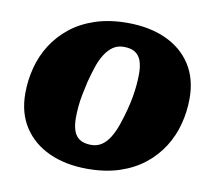

<svg xmlns="http://www.w3.org/2000/svg" viewBox="-67 -629 807 721"><g transform="rotate(10 336.5 -269.0)"><path d="M419 -229Q426 -255 430.5 -280Q435 -305 437 -328Q439 -351 439 -371Q439 -400 432 -420Q425 -440 409 -450.5Q393 -461 365 -461Q342 -461 324.5 -449Q307 -437 293.5 -415.5Q280 -394 271 -366.5Q262 -339 254 -309Q248 -283 243 -258Q238 -233 236 -210Q234 -187 234 -167Q234 -139 241 -118.5Q248 -98 264.5 -87.5Q281 -77 308 -77Q331 -77 348.5 -89Q366 -101 379 -122.5Q392 -144 401.5 -171.5Q411 -199 419 -229ZM31 -225Q31 -275 43.5 -323Q56 -371 82 -412Q108 -453 147.5 -484.5Q187 -516 241 -534Q295 -552 364 -552Q448 -552 510.5 -523.5Q573 -495 607.5 -441.5Q642 -388 642 -313Q642 -263 629.5 -215Q617 -167 591 -126Q565 -85 525.5 -53.5Q486 -22 432 -4Q378 14 309 14Q226 14 163.5 -14.5Q101 -43 66 -96.5Q31 -150 31 -225Z"/></g></svg>

Font: Roboto Serif 20pt ExtraBold
Style: Italic
Weight: 800
Italic angle: -10°
Version: Version 1.007